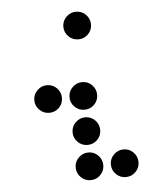

<svg xmlns="http://www.w3.org/2000/svg" viewBox="-49 -713 645 743"><g transform="rotate(-5 273.5 -342.0)"><path d="M136.7 -288.1Q114.7 -288.1 98.9 -303.7Q83 -319.3 83 -341.8Q83 -363.8 98.9 -379.6Q114.7 -395.5 136.7 -395.5Q159.2 -395.5 174.8 -379.6Q190.4 -363.8 190.4 -341.8Q190.4 -319.3 174.8 -303.7Q159.2 -288.1 136.7 -288.1ZM273.4 -288.1Q251.5 -288.1 235.6 -303.7Q219.7 -319.3 219.7 -341.8Q219.7 -363.8 235.6 -379.6Q251.5 -395.5 273.4 -395.5Q295.9 -395.5 311.5 -379.6Q327.1 -363.8 327.1 -341.8Q327.1 -319.3 311.5 -303.7Q295.9 -288.1 273.4 -288.1ZM273.4 -151.4Q251.5 -151.4 235.6 -167Q219.7 -182.6 219.7 -205.1Q219.7 -227.1 235.6 -242.9Q251.5 -258.8 273.4 -258.8Q295.9 -258.8 311.5 -242.9Q327.1 -227.1 327.1 -205.1Q327.1 -182.6 311.5 -167Q295.9 -151.4 273.4 -151.4ZM273.4 -14.6Q251.5 -14.6 235.6 -30.3Q219.7 -45.9 219.7 -68.4Q219.7 -90.3 235.6 -106.2Q251.5 -122.1 273.4 -122.1Q295.9 -122.1 311.5 -106.2Q327.1 -90.3 327.1 -68.4Q327.1 -45.9 311.5 -30.3Q295.9 -14.6 273.4 -14.6ZM410.2 -14.6Q388.2 -14.6 372.3 -30.3Q356.4 -45.9 356.4 -68.4Q356.4 -90.3 372.3 -106.2Q388.2 -122.1 410.2 -122.1Q432.6 -122.1 448.2 -106.2Q463.9 -90.3 463.9 -68.4Q463.9 -45.9 448.2 -30.3Q432.6 -14.6 410.2 -14.6ZM327.1 -615.2Q327.1 -592.8 311.5 -577.1Q295.9 -561.5 273.4 -561.5Q251.5 -561.5 235.6 -577.1Q219.7 -592.8 219.7 -615.2Q219.7 -637.2 235.6 -653.1Q251.5 -668.9 273.4 -668.9Q295.9 -668.9 311.5 -653.1Q327.1 -637.2 327.1 -615.2Z"/></g></svg>

Font: DatDot
Style: Regular
Weight: 400
Designer: GGBot
Version: 1.00